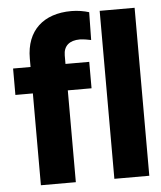

<svg xmlns="http://www.w3.org/2000/svg" viewBox="-54 -807 717 854"><g transform="rotate(-5 305.0 -380.0)"><path d="M16 -410H94V0H250V-410H356V-528H250V-566C250 -609 277 -631 323 -631C345 -630 357 -627 373 -624L375 -748C353 -755 325 -760 296 -760C172 -760 94 -691 94 -566V-528H16ZM422 0H578V-750H422Z"/></g></svg>

Font: Asimov Pro
Style: Blk
Weight: 900
Designer: Google
Version: Version 2.000980; 2014